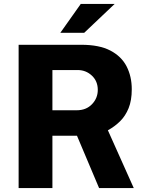

<svg xmlns="http://www.w3.org/2000/svg" viewBox="-20 -949 744 969"><path d="M655 0H480L368.5 -264H244.5V0H74V-723H390.5Q481 -723 537 -693.8Q593 -664.5 619 -613.8Q645 -563 645 -498.5Q645 -442 629 -402.8Q613 -363.5 585.8 -336.8Q558.5 -310 524.5 -291.5ZM367 -392.5Q415 -392.5 444.2 -423Q473.5 -453.5 473.5 -495.5Q473.5 -539.5 443.5 -567.5Q413.5 -595.5 372 -595.5H244.5V-392.5ZM387.5 -929H558.5L405 -783.5H284.5Z"/></svg>

Font: Public Sans Thin ExtraBold
Style: Regular
Weight: 800
Version: Version 1.007